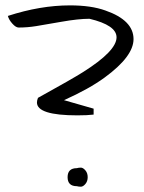

<svg xmlns="http://www.w3.org/2000/svg" viewBox="-20 -704 546 728"><path d="M271.5 2Q236.3 2 236.3 -32.2Q236.3 -66.4 271.5 -66.4Q278.3 -68.4 286.6 -68.4Q294.9 -68.4 303.7 -58.1Q312.5 -47.9 312.5 -32.2Q312.5 -16.6 303.7 -6.3Q294.9 3.9 286.6 3.9Q278.3 3.9 271.5 2ZM273.4 -266.6Q120.1 -266.6 120.1 -315.4Q120.1 -323.2 124 -333Q254.9 -405.3 294.9 -430.7Q421.9 -510.7 421.9 -562.5Q421.9 -608.4 319.3 -632.8Q277.3 -632.8 213.9 -621.6Q150.4 -610.4 117.2 -605Q84 -599.6 50.8 -599.6Q40 -599.6 26.9 -614.3Q13.7 -628.9 9.8 -643.6Q132.8 -683.6 245.1 -683.6Q326.2 -683.6 379.9 -664.1Q486.3 -627 486.3 -555.7Q486.3 -490.2 377 -410.2Q318.4 -367.2 222.7 -324.2L335 -292V-269.5Q311.5 -266.6 273.4 -266.6Z"/></svg>

Font: Architects Daughter
Style: Regular
Weight: 400
Designer: Kimberly Geswein
Foundry: Kimberly Geswein
Version: Version 1.003 2010